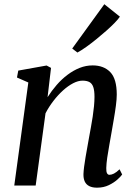

<svg xmlns="http://www.w3.org/2000/svg" viewBox="-20 -858 628 888"><path d="M200 -408.5Q219 -438.5 242.2 -465.2Q265.5 -492 292.5 -512.2Q319.5 -532.5 348.5 -544Q377.5 -555.5 408.5 -555.5Q460 -555.5 490 -524.5Q520 -493.5 520 -420.5Q520 -399.5 516 -369Q512 -338.5 506.2 -305.5Q500.5 -272.5 495.5 -243.5Q491 -216.5 485.5 -186.8Q480 -157 476 -129.2Q472 -101.5 471.5 -81Q471 -64 475 -56.8Q479 -49.5 486 -49.5Q495.5 -49.5 507 -55.2Q518.5 -61 533 -75L545 -51Q539.5 -42.5 523.5 -28Q507.5 -13.5 483.5 -1.8Q459.5 10 428.5 10Q407 10 392.8 2.8Q378.5 -4.5 372 -18.5Q365.5 -32.5 366 -53Q366.5 -67 369 -86.8Q371.5 -106.5 375.5 -129.8Q379.5 -153 383.8 -177Q388 -201 392 -223Q396 -245 400.5 -269.5Q405 -294 408.8 -319Q412.5 -344 414.8 -367.2Q417 -390.5 417 -410Q417 -439 411.5 -455.2Q406 -471.5 394 -478.2Q382 -485 361.5 -485Q341.5 -485 318.2 -473Q295 -461 271.5 -439.8Q248 -418.5 227 -391.2Q206 -364 190.5 -334L145 0H46L111 -476.5L58.5 -499.5L64.5 -531.5L195.5 -555L216 -544ZM314 -633.5 462.5 -838.5 534.5 -781Q527 -769.5 510.5 -752.5Q494 -735.5 472 -716Q450 -696.5 426 -677Q402 -657.5 379.2 -641.2Q356.5 -625 338 -615Z"/></svg>

Font: Merriweather 48pt
Style: Italic
Weight: 400
Italic angle: -7.8°
Version: Version 2.101